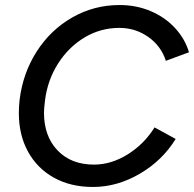

<svg xmlns="http://www.w3.org/2000/svg" viewBox="-20 -732 772 764"><path d="M55 -282Q55 -308 58 -335Q71 -441 126 -527Q181 -613 267.5 -662.5Q354 -712 456 -712Q522 -712 579 -688Q636 -664 676 -621Q716 -578 732 -524L640 -490Q621 -549 570 -585Q519 -621 455 -621Q380 -621 316.5 -583Q253 -545 211 -479Q169 -413 159 -332Q155 -298 155 -284Q155 -190 209 -133.5Q263 -77 354 -77Q423 -77 488.5 -118Q554 -159 595 -225L679 -179Q626 -93 536 -40.5Q446 12 350 12Q261 12 194.5 -25Q128 -62 91.5 -128.5Q55 -195 55 -282Z"/></svg>

Font: Oak Sans Medium
Style: Italic
Weight: 500
Italic angle: -9.49998°
Foundry: Erik Kennedy, Walven
Version: Version 1.000